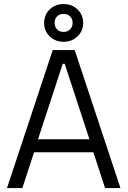

<svg xmlns="http://www.w3.org/2000/svg" viewBox="-20 -954 647 974"><path d="M359 -700 591 0H513L453.8 -181.5H152.8L93.5 0H15.5L247.5 -700ZM433.8 -247.5 308.2 -630.2H298.2L172.8 -247.5ZM203.8 -837.8Q203.8 -878.8 232.1 -906.1Q260.5 -933.5 302.8 -933.5Q345 -933.5 373.4 -906.2Q401.8 -879 401.8 -837.8Q401.8 -796.2 373.1 -769.1Q344.5 -742 302.8 -742Q260.8 -742 232.2 -769.4Q203.8 -796.8 203.8 -837.8ZM257 -837.8Q257 -818 269.5 -805Q282 -792 302.8 -792Q322.2 -792 335.4 -805Q348.5 -818 348.5 -837.8Q348.5 -858.2 335.4 -870.9Q322.2 -883.5 302.8 -883.5Q282 -883.5 269.5 -870.9Q257 -858.2 257 -837.8Z"/></svg>

Font: Space Grotesk Variable
Style: Regular
Weight: 400
Designer: Florian Karsten (Space Grotesk), Colophon Foundry (Space Mono)
Foundry: Florian Karsten
Version: Version 1.106